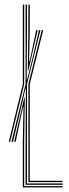

<svg xmlns="http://www.w3.org/2000/svg" viewBox="-20 -820 301 840"><path d="M18.5 -200 79.8 -452V-800H85.8V-451.5L24.5 -200ZM101.8 -511.2 104 -687.2 104.2 -800H110.2V-686L107.5 -552.2H109.8L137.2 -682.5L138.5 -688.2H144.8L104 -511.2ZM85.8 -5.8H254V0H79.8V-203L82.8 -352.2H80.8L50.2 -208L48.8 -200H42L86 -392.5H88.5L85.8 -203ZM98 -17.2H254V-11.5H92V-209.8L93.2 -431.5H91.2L59.8 -296L36.8 -200H30.2L92 -452V-800H98V-681.2L96.8 -472.2H98.8L123.2 -569.5L150.5 -688.2H157L98 -451.5ZM110.2 -29H254V-23.2H104.2V-451.8L162.8 -688.2H169L110.2 -451.2Z"/></svg>

Font: Big Shoulders Inline Display Thin ExtraLight
Style: Regular
Weight: 250
Version: Version 2.002